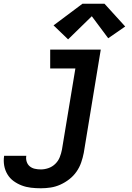

<svg xmlns="http://www.w3.org/2000/svg" viewBox="-86 -796 706 1029"><path d="M133 213Q106 213 80 210Q54 207 30.5 198Q7 189 -13 174.5Q-33 160 -46 138.5Q-59 117 -63.5 91.5Q-68 66 -64 40Q-64 40 -64 39.5Q-64 39 -64 39H55Q55 39 55 39Q55 39 55 39Q52 55 57 70.5Q62 86 73.5 95.5Q85 105 100.5 108.5Q116 112 133 112Q153 112 173.5 105Q194 98 210 82.5Q226 67 234 47Q242 27 246 6L318 -429H183V-530H454L363 23Q358 49 349 75Q340 101 324 124Q308 147 285.5 164.5Q263 182 237.5 193.5Q212 205 185.5 209Q159 213 133 213ZM279 -585 201 -660 356 -776H474L585 -654L494 -591L406 -709Z"/></svg>

Font: Iosevka Curly Extended Oblique
Style: Bold
Weight: 700
Width: 7
Italic angle: -9°
Monospace: yes
Designer: Belleve Invis
Foundry: Belleve Invis
Version: Version 11.1.0; ttfautohint (v1.8.3)